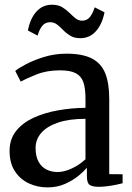

<svg xmlns="http://www.w3.org/2000/svg" viewBox="-20 -782 558 812"><path d="M181 10.5Q138.5 10.5 102 -6.5Q65.5 -23.5 43 -57.8Q20.5 -92 20.5 -144Q20.5 -193.5 48 -228Q75.5 -262.5 121.5 -283.8Q167.5 -305 224.8 -315.2Q282 -325.5 341.5 -326V-366Q341.5 -408.5 332.5 -434.5Q323.5 -460.5 300.2 -472.5Q277 -484.5 234 -484.5Q178 -484.5 135.2 -467.5Q92.5 -450.5 67.5 -437L44.5 -482Q56.5 -492.5 88.8 -509.8Q121 -527 166 -541Q211 -555 261.5 -555Q328 -555 367.8 -535Q407.5 -515 424.8 -472.8Q442 -430.5 442 -363.5V-45.5L498.5 -45V-7Q487.5 -4 470.5 -0.5Q453.5 3 434 5.5Q414.5 8 397.5 8Q371 8 359.2 0Q347.5 -8 347.5 -36.5V-72.5Q336 -58.5 312.5 -39Q289 -19.5 255.5 -4.5Q222 10.5 181 10.5ZM223.5 -54.5Q252 -54.5 284.2 -69.8Q316.5 -85 341.5 -108.5V-279.5Q272.5 -279.5 225.5 -263.5Q178.5 -247.5 154.5 -220Q130.5 -192.5 130.5 -156Q130.5 -121 142.8 -98.5Q155 -76 176.2 -65.2Q197.5 -54.5 223.5 -54.5ZM98 -653Q108 -704.5 134.2 -733.2Q160.5 -762 199.5 -762Q225.5 -762 242.8 -751.8Q260 -741.5 273.2 -728.2Q286.5 -715 298.8 -705Q311 -695 327 -694.5Q347.5 -694.5 359.8 -709.5Q372 -724.5 380.5 -751L422 -730Q412 -679 385.5 -649.8Q359 -620.5 319.5 -620.5Q294.5 -620.5 277.5 -630.8Q260.5 -641 247.8 -654.2Q235 -667.5 222 -677.8Q209 -688 192.5 -688Q171.5 -688 159.2 -673.2Q147 -658.5 139 -631.5Z"/></svg>

Font: Merriweather 48pt
Style: Regular
Weight: 400
Version: Version 2.100